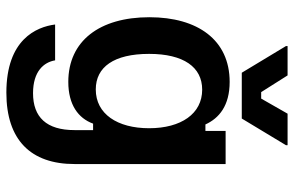

<svg xmlns="http://www.w3.org/2000/svg" viewBox="-178 -554 910 594"><g transform="rotate(90 277.0 -257.0)"><path d="M346.7 -550 429.2 -686.7V-691.7H331.7L285 -610H265L213.3 -691.7H122.5V-686.7L205 -550ZM266.7 178.3C413.3 178.3 487.5 102.5 487.5 -32.5V-500H385V-437.5H365C345.8 -480 306.7 -512.5 233.3 -512.5C103.3 -512.5 33.3 -413.3 33.3 -264.2C33.3 -110 106.7 -13.3 233.3 -13.3C304.2 -13.3 345.8 -44.2 362.5 -90H382.5V-32.5C382.5 54.2 342.5 95.8 268.3 95.8C200.8 95.8 172.5 62.5 166.7 27.5H55.8C63.3 85.8 102.5 178.3 266.7 178.3ZM256.7 -98.3C187.5 -98.3 146.7 -154.2 146.7 -263.3C146.7 -370 187.5 -427.5 257.5 -427.5C331.7 -427.5 376.7 -362.5 376.7 -263.3C376.7 -165 332.5 -98.3 256.7 -98.3Z"/></g></svg>

Font: Familjen Grotesk Medium
Style: Regular
Weight: 500
Designer: Anders Wikstroem, Jonas Baeckman, Matilda Gysing, Kristian Moeller
Foundry: Familjen STHLM AB
Version: Version 2.000